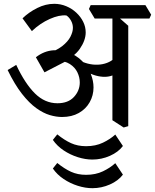

<svg xmlns="http://www.w3.org/2000/svg" viewBox="-20 -635 812 1006"><path d="M305 -22Q275 -22 241 -32Q207 -42 170 -68.5Q133 -95 95 -143.5Q57 -192 20 -268L65 -295Q111 -197 163 -145.5Q215 -94 281 -94Q337 -94 367.5 -127Q398 -160 398 -203Q398 -230 385.5 -256Q373 -282 346 -299.5Q319 -317 275 -317L358 -331L213 -256L168 -335Q190 -352 213 -361Q236 -370 260.5 -371.5Q285 -373 308 -369L332 -364Q380 -346 410.5 -315Q441 -284 455.5 -248Q470 -212 470 -177Q470 -135 450 -99.5Q430 -64 393 -43Q356 -22 305 -22ZM302 -310 222 -353Q275 -369 305.5 -393Q336 -417 349 -442.5Q362 -468 362 -489Q362 -509 352 -527Q342 -545 328 -554Q291 -558 240.5 -535.5Q190 -513 147 -472L98 -539Q131 -571 175 -593Q219 -615 264 -615Q297 -615 327 -602.5Q357 -590 380 -568.5Q403 -547 416 -520.5Q429 -494 429 -465Q429 -424 398.5 -379.5Q368 -335 302 -310ZM579 -244Q543 -226 494.5 -236Q446 -246 377 -290L386 -324Q412 -309 439 -302Q466 -295 492 -296Q518 -297 540.5 -305.5Q563 -314 579 -329ZM628 33 569 -5V-562L594 -551L652 -500V26ZM476 -538 446 -588 455 -608H742L772 -558L763 -538ZM464 351Q427 351 387.5 338.5Q348 326 313.5 303Q279 280 257 248L280 219Q317 249 352 265Q387 281 431 281Q481 281 519.5 262.5Q558 244 584 220L624 280Q600 312 556 331.5Q512 351 464 351ZM464 201Q427 201 387.5 188.5Q348 176 313.5 153Q279 130 257 98L280 69Q317 99 352 115Q387 131 431 131Q481 131 519.5 112.5Q558 94 584 70L624 130Q600 162 556 181.5Q512 201 464 201Z"/></svg>

Font: Eczar
Style: Regular
Weight: 400
Designer: Vaibhav Singh
Foundry: Rosetta Type Foundry
Version: Version 2.000